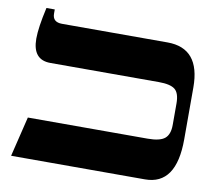

<svg xmlns="http://www.w3.org/2000/svg" viewBox="-73 -733 930 819"><g transform="rotate(10 391.5 -323.5)"><path d="M25 0H605Q740 0 740 -197V-422Q740 -592 598 -592H141Q100 -592 100 -629V-647H64Q44 -559 44 -511Q44 -419 121 -419H591Q641 -419 661 -403Q681 -387 681 -342V-249Q681 -208 660 -190.5Q639 -173 586 -173H67Z"/></g></svg>

Font: Noto Serif Hebrew SemiCondensed Extra
Style: Regular
Weight: 800
Width: 4
Designer: Monotype Design Team
Foundry: Monotype Imaging Inc.
Version: Version 1.901